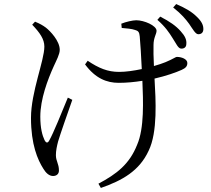

<svg xmlns="http://www.w3.org/2000/svg" viewBox="-20 -851 1040 948"><path d="M757 -753C796 -719 816 -689 832 -663C850 -636 859 -612 874 -611C889 -610 900 -618 900 -634C902 -654 894 -673 872 -697C849 -723 818 -745 771 -769ZM315 -369C287 -300 241 -188 224 -159C216 -143 208 -144 200 -159C189 -182 179 -218 179 -275C179 -362 216 -459 245 -523C259 -554 275 -583 275 -605C275 -649 228 -698 206 -715C191 -726 177 -734 153 -744L139 -729C177 -689 199 -658 199 -621C199 -552 133 -396 133 -269C133 -137 166 -62 194 -18C206 2 222 18 242 18C258 18 271 9 271 -9C271 -43 256 -55 256 -85C256 -107 261 -130 267 -153C277 -187 313 -290 337 -358ZM581 -713C603 -711 631 -709 647 -703C662 -699 668 -693 670 -671C673 -643 677 -570 680 -510C642 -502 602 -496 568 -496C512 -496 468 -514 413 -551L400 -533C451 -464 507 -442 566 -442C606 -442 645 -446 683 -452C687 -353 693 -218 657 -136C619 -40 556 8 466 56L478 77C584 40 668 -7 714 -107C759 -199 749 -358 743 -463C800 -476 848 -493 877 -506C897 -515 905 -524 905 -540C905 -560 875 -570 854 -570C846 -570 836 -560 797 -544C782 -538 762 -531 740 -525C738 -566 737 -606 738 -629C738 -665 753 -683 753 -699C753 -725 691 -751 653 -751C635 -751 601 -743 579 -734ZM835 -814C877 -781 897 -756 914 -733C932 -707 945 -682 959 -682C974 -682 983 -690 984 -705C985 -726 976 -745 952 -768C928 -792 898 -810 850 -831Z"/></svg>

Font: Source Han Serif K
Style: Regular
Weight: 400
Designer: Ryoko NISHIZUKA 西塚涼子 (kana & ideographs); Frank Grießhammer (Latin, Greek & Cyrillic); Wenlong ZHANG 张文龙 (bopomofo); San
Foundry: Adobe Systems Incorporated
Version: Version 1.001;PS 1.001;hotconv 16.6.54;makeotf.lib2.5.65590